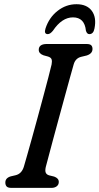

<svg xmlns="http://www.w3.org/2000/svg" viewBox="-20 -914 483 934"><path d="M202.5 -101Q198.5 -82.5 202.8 -73.5Q207 -64.5 219 -61L243.5 -55Q266 -47 266 -29Q266 -15.5 256 -7.8Q246 0 230 0H36Q18.5 0 12.2 -7Q6 -14 6 -25.5Q5.5 -48 32 -56L55.5 -61.5Q85.5 -68.5 96 -103Q101 -120 111.5 -156.8Q122 -193.5 135.5 -242.2Q149 -291 163.5 -344.2Q178 -397.5 191.5 -448Q205 -498.5 215.5 -538.5Q226 -578.5 231 -600.5Q234 -616 231 -625.2Q228 -634.5 213.5 -639L191.5 -645Q168.5 -653.5 168.5 -671.5Q168.5 -700 208 -700H400.5Q418 -700 424 -693.5Q430 -687 430 -676Q430 -653 401.5 -644L374.5 -637.5Q347 -630.5 338.5 -601Q332 -578 320.2 -535.8Q308.5 -493.5 294.2 -441Q280 -388.5 265 -334Q250 -279.5 237 -230.8Q224 -182 214.8 -147.2Q205.5 -112.5 202.5 -101ZM335 -829.5Q281 -829.5 237.5 -764.5Q224 -748 212.5 -748Q192.5 -748 201.5 -776Q219 -829 260.2 -861.2Q301.5 -893.5 352 -893.5Q403 -893.5 426.8 -861Q450.5 -828.5 439.5 -775Q434.5 -748 414.5 -748Q403 -748 398 -764.5Q391.5 -829.5 335 -829.5Z"/></svg>

Font: Fraunces 72pt SuperSoft
Style: Italic
Weight: 400
Italic angle: -16°
Version: Version 1.000;[b76b70a41]